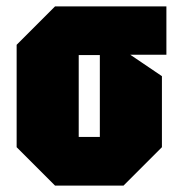

<svg xmlns="http://www.w3.org/2000/svg" viewBox="-20 -580 559 600"><path d="M32 -120V-440L152 -560H500V-409H387L486 -342V-120L366 0H152ZM226 -152H292V-408H226Z"/></svg>

Font: Tektur Condensed ExtraBold
Style: Regular
Weight: 800
Width: 3
Designer: Adam Jagosz
Foundry: Adam Jagosz
Version: Version 1.005;gftools[0.9.30]